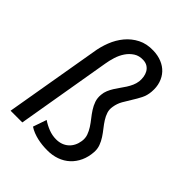

<svg xmlns="http://www.w3.org/2000/svg" viewBox="-215 -884 1018 1018"><g transform="rotate(45 293.5 -375.0)"><path d="M116.7 0H28.8L119.6 -530.8Q126 -574.7 142.3 -616.7Q158.7 -658.7 185.8 -691.2Q212.9 -723.6 250.7 -742.9Q288.6 -762.2 338.4 -760.7Q374 -759.8 402.6 -748Q431.2 -736.3 450.7 -715.3Q470.2 -694.3 479.7 -665Q489.3 -635.7 486.3 -600.1Q483.9 -569.8 471.2 -544.9Q458.5 -520 443.6 -496.6Q428.7 -473.1 415 -449.2Q401.4 -425.3 397 -397Q393.1 -375 399.4 -355.5Q405.8 -335.9 417.5 -317.6Q429.2 -299.3 443.6 -281.2Q458 -263.2 470.5 -244.1Q482.9 -225.1 490.7 -204.1Q498.5 -183.1 497.1 -158.7Q494.6 -119.6 480.2 -88.1Q465.8 -56.6 441.7 -34.2Q417.5 -11.7 384.5 0Q351.6 11.7 313 11.2Q295.4 11.2 276.6 9.3Q257.8 7.3 239.7 3.2Q221.7 -1 204.3 -7.8Q187 -14.6 172.4 -24.4L198.7 -100.6Q222.2 -84.5 250 -73.7Q277.8 -63 306.6 -63Q327.6 -63 345.2 -69.3Q362.8 -75.7 376.2 -87.6Q389.6 -99.6 398.2 -116.5Q406.7 -133.3 409.7 -153.8Q413.1 -177.2 406 -197.3Q398.9 -217.3 387 -235.8Q375 -254.4 360.4 -272.7Q345.7 -291 333.3 -310.3Q320.8 -329.6 313.2 -351.3Q305.7 -373 308.1 -398.4Q309.6 -417.5 316.7 -434.1Q323.7 -450.7 333.3 -466.1Q342.8 -481.4 353.5 -496.1Q364.3 -510.7 374 -526.1Q383.8 -541.5 391.1 -557.9Q398.4 -574.2 400.9 -592.8Q402.8 -609.4 400.1 -626Q397.5 -642.6 389.9 -656Q382.3 -669.4 369.1 -678Q356 -686.5 336.9 -687.5Q305.2 -689 282.5 -674.3Q259.8 -659.7 244.1 -636.5Q228.5 -613.3 219.7 -585Q210.9 -556.6 207 -531.2Z"/></g></svg>

Font: TypoPRO Roboto Mono
Style: Italic
Weight: 400
Designer: Google
Version: Version 2.000986; 2015; ttfautohint (v1.3)